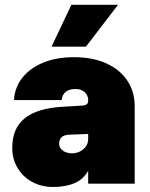

<svg xmlns="http://www.w3.org/2000/svg" viewBox="-20 -750 614 784"><path d="M462 -730.5 331 -559.5H190.5L271.5 -730.5ZM530 -315.5V0H340V-52.5Q319.5 -16.5 283 -1.5Q246.5 13.5 197 13.5Q149 13.5 111.2 -7.2Q73.5 -28 51.8 -64.2Q30 -100.5 30 -146.5Q30 -226 81 -267Q132 -308 234 -314L311 -318.5Q327.5 -319 333.8 -323.8Q340 -328.5 340 -339.5V-342Q340 -360 326.2 -373.2Q312.5 -386.5 288 -386.5Q237.5 -386.5 231.5 -341.5H37Q40.5 -394.5 72.2 -433.8Q104 -473 157.8 -494.8Q211.5 -516.5 282 -516.5Q357.5 -516.5 413 -491.8Q468.5 -467 499.2 -421.8Q530 -376.5 530 -315.5ZM221.5 -163Q221.5 -146 236.5 -135Q251.5 -124 274.5 -124Q301.5 -124 320.8 -141Q340 -158 340 -182.5V-203L262.5 -200Q221.5 -198.5 221.5 -163Z"/></svg>

Font: Overused Grotesk Black
Style: Regular
Weight: 900
Version: Version 0.004